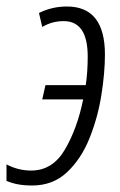

<svg xmlns="http://www.w3.org/2000/svg" viewBox="-50 -561 370 591"><path d="M273 -393Q273 -541 156 -541Q110 -541 70 -521L80 -478Q110 -496 146 -496Q220 -496 220 -387Q220 -340 214 -299H90L80 -255H206Q188 -166 150 -101Q112 -36 46 -36Q6 -36 -30 -55V-4Q-13 3 6 6.5Q25 10 49 10Q113 10 156.5 -31Q200 -72 225.5 -135.5Q251 -199 262 -268Q273 -337 273 -393Z"/></svg>

Font: Noto Sans Display Condensed Light
Style: Italic
Weight: 300
Width: 3
Designer: Monotype Design team
Foundry: Monotype Imaging Inc.
Version: 1.000